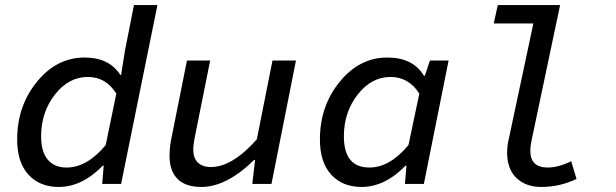

<svg xmlns="http://www.w3.org/2000/svg" viewBox="-20 -729 2440 761"><path d="M213 12Q137 12 92.5 -37Q48 -86 48 -176Q48 -309 126.5 -405Q205 -501 315 -501Q413 -501 457 -432H460L475 -527L511 -709H604L460 0H385L391 -72H387Q305 12 213 12ZM244 -65Q325 -65 399 -154L441 -358Q400 -424 328 -424Q252 -424 197.5 -354Q143 -284 143 -189Q143 -127 169.5 -96Q196 -65 244 -65Z M778 12Q715 12 683.5 -20Q652 -52 652 -111Q652 -150 661 -189L721 -489H813L755 -200Q746 -157 746 -136Q746 -103 764 -85Q782 -67 816 -67Q901 -67 998 -177L1060 -489H1153L1056 0H980L991 -95H987Q878 12 778 12Z M1413 12Q1337 12 1292.5 -37Q1248 -86 1248 -176Q1248 -309 1326.5 -405Q1405 -501 1515 -501Q1617 -501 1660 -429H1664L1684 -489H1758L1660 0H1585L1591 -72H1587Q1505 12 1413 12ZM1444 -65Q1525 -65 1599 -154L1642 -358Q1600 -424 1528 -424Q1452 -424 1397.5 -354Q1343 -284 1343 -189Q1343 -65 1444 -65Z M2125 12Q2064 12 2027 -23.5Q1990 -59 1990 -124Q1990 -151 1997 -180L2094 -636H1937L1953 -709H2200L2087 -173Q2082 -151 2082 -131Q2082 -65 2151 -65Q2193 -65 2244 -90L2265 -20Q2200 12 2125 12Z"/></svg>

Font: TypoPRO Source Code Pro
Style: Italic
Weight: 500
Italic angle: -11°
Monospace: yes
Designer: Paul D. Hunt, Teo Tuominen
Foundry: Adobe Systems Incorporated
Version: Version 1.030;PS 1.0;hotconv 1.0.84;makeotf.lib2.5.63406